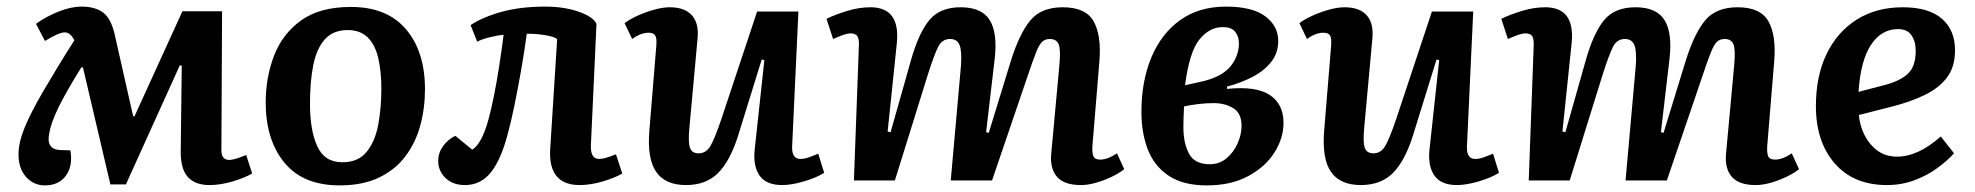

<svg xmlns="http://www.w3.org/2000/svg" viewBox="-20 -546 5977 581"><path d="M361 12H314L231 -342H226Q180 -268 157 -221Q134 -174 129 -142Q119 -95 161 -92L193 -91Q201 -44 179.5 -14.5Q158 15 116 15Q82 15 59 -10.5Q36 -36 36 -79Q36 -114 54 -158.5Q72 -203 108 -265Q129 -301 153 -340.5Q177 -380 205 -424Q193 -448 176 -448Q158 -448 116 -422L89 -474Q118 -495 156 -510.5Q194 -526 227 -526Q268 -526 292 -508Q316 -490 327 -442L383 -194H387L532 -512H652L650 -99Q649 -79 655 -70.5Q661 -62 674 -62Q689 -62 725 -77L743 -21Q721 -8 684 3Q647 14 614 14Q569 14 547 -12Q525 -38 527 -96L530 -348H524Z M1008 15Q897 15 840.5 -54Q784 -123 784 -236Q784 -312 809.5 -378Q835 -444 891.5 -484.5Q948 -525 1042 -525Q1151 -525 1208.5 -457.5Q1266 -390 1266 -276Q1266 -219 1252 -167Q1238 -115 1207.5 -74Q1177 -33 1127.5 -9Q1078 15 1008 15ZM1016 -55Q1064 -55 1089.5 -86.5Q1115 -118 1124.5 -168.5Q1134 -219 1134 -277Q1134 -328 1125 -368.5Q1116 -409 1093.5 -432Q1071 -455 1032 -455Q988 -455 963 -427Q938 -399 928 -349Q918 -299 918 -232Q918 -152 940 -103.5Q962 -55 1016 -55Z M1404 -470Q1442 -495 1499 -510.5Q1556 -526 1630 -526Q1686 -526 1730 -511Q1774 -496 1785 -474L1768 -105Q1767 -65 1793 -65Q1802 -65 1812.5 -68Q1823 -71 1844 -79L1863 -21Q1841 -8 1804 3Q1767 14 1734 14Q1638 14 1645 -96L1666 -428Q1657 -435 1630.5 -439.5Q1604 -444 1574 -444Q1567 -391 1557 -334Q1547 -277 1536.5 -226Q1526 -175 1516 -139Q1496 -63 1465.5 -24.5Q1435 14 1387 14Q1350 14 1328 -7.5Q1306 -29 1306 -59Q1306 -83 1320.5 -103.5Q1335 -124 1358 -135L1409 -93Q1438 -111 1458 -184Q1466 -213 1474.5 -255Q1483 -297 1490.5 -345.5Q1498 -394 1504 -441Q1486 -439 1463 -433.5Q1440 -428 1424 -420Z M1870 -476Q1886 -488 1910.5 -499Q1935 -510 1960.5 -517Q1986 -524 2007 -524Q2051 -524 2073 -500.5Q2095 -477 2091 -431L2066 -158Q2062 -115 2068 -98.5Q2074 -82 2094 -82Q2116 -82 2129 -103Q2142 -124 2163 -186L2271 -511H2396L2377 -102Q2376 -65 2402 -65Q2414 -65 2428 -70Q2442 -75 2456 -81L2474 -23Q2450 -8 2412.5 3Q2375 14 2347 14Q2298 14 2278 -15.5Q2258 -45 2264 -96L2293 -364L2285 -366L2214 -137Q2190 -60 2153.5 -23Q2117 14 2056 14Q1993 14 1965.5 -26Q1938 -66 1945 -151L1966 -407Q1968 -431 1962.5 -439Q1957 -447 1943 -447Q1919 -447 1893 -428Z M2888 -348Q2891 -392 2883.5 -410Q2876 -428 2855 -428Q2831 -428 2819 -404.5Q2807 -381 2787 -318L2688 0H2564L2579 -407Q2580 -428 2574.5 -436.5Q2569 -445 2554 -445Q2545 -445 2532 -440.5Q2519 -436 2501 -428L2481 -489Q2505 -501 2542 -512.5Q2579 -524 2614 -524Q2704 -524 2694 -417L2666 -148L2675 -146L2737 -365Q2760 -446 2792 -485Q2824 -524 2887 -524Q2951 -524 2975 -485Q2999 -446 2990 -368L2964 -146L2972 -144L3039 -362Q3065 -445 3098 -484.5Q3131 -524 3196 -524Q3265 -524 3289 -482Q3313 -440 3307 -363L3286 -108Q3284 -84 3288.5 -73.5Q3293 -63 3309 -63Q3332 -63 3360 -82L3382 -34Q3367 -22 3344 -11Q3321 0 3296.5 7Q3272 14 3251 14Q3200 14 3178.5 -11Q3157 -36 3161 -80L3186 -352Q3190 -396 3183.5 -412Q3177 -428 3157 -428Q3143 -428 3134 -420Q3125 -412 3115 -387Q3105 -362 3088 -311L2982 0H2857Z M3632 15Q3561 15 3517.5 -13.5Q3474 -42 3454 -92Q3434 -142 3434 -208Q3434 -300 3464 -372Q3494 -444 3551 -485Q3608 -526 3690 -526Q3770 -526 3809 -496.5Q3848 -467 3848 -422Q3848 -386 3827 -359Q3806 -332 3770.5 -313.5Q3735 -295 3693 -284V-277Q3781 -286 3822.5 -258.5Q3864 -231 3864 -174Q3864 -128 3836.5 -84.5Q3809 -41 3757 -13Q3705 15 3632 15ZM3566 -288 3624 -301Q3681 -316 3705 -347Q3729 -378 3729 -415Q3729 -435 3718 -449.5Q3707 -464 3680 -464Q3640 -464 3609.5 -426.5Q3579 -389 3566 -288ZM3641 -49Q3670 -49 3691.5 -67Q3713 -85 3725 -112Q3737 -139 3737 -165Q3737 -204 3711.5 -219Q3686 -234 3653 -234Q3629 -234 3605 -231Q3581 -228 3563 -224Q3562 -207 3561.5 -191Q3561 -175 3561 -161Q3561 -113 3578 -81Q3595 -49 3641 -49Z M3912 -476Q3928 -488 3952.5 -499Q3977 -510 4002.5 -517Q4028 -524 4049 -524Q4093 -524 4115 -500.5Q4137 -477 4133 -431L4108 -158Q4104 -115 4110 -98.5Q4116 -82 4136 -82Q4158 -82 4171 -103Q4184 -124 4205 -186L4313 -511H4438L4419 -102Q4418 -65 4444 -65Q4456 -65 4470 -70Q4484 -75 4498 -81L4516 -23Q4492 -8 4454.5 3Q4417 14 4389 14Q4340 14 4320 -15.5Q4300 -45 4306 -96L4335 -364L4327 -366L4256 -137Q4232 -60 4195.5 -23Q4159 14 4098 14Q4035 14 4007.5 -26Q3980 -66 3987 -151L4008 -407Q4010 -431 4004.5 -439Q3999 -447 3985 -447Q3961 -447 3935 -428Z M4930 -348Q4933 -392 4925.5 -410Q4918 -428 4897 -428Q4873 -428 4861 -404.5Q4849 -381 4829 -318L4730 0H4606L4621 -407Q4622 -428 4616.5 -436.5Q4611 -445 4596 -445Q4587 -445 4574 -440.5Q4561 -436 4543 -428L4523 -489Q4547 -501 4584 -512.5Q4621 -524 4656 -524Q4746 -524 4736 -417L4708 -148L4717 -146L4779 -365Q4802 -446 4834 -485Q4866 -524 4929 -524Q4993 -524 5017 -485Q5041 -446 5032 -368L5006 -146L5014 -144L5081 -362Q5107 -445 5140 -484.5Q5173 -524 5238 -524Q5307 -524 5331 -482Q5355 -440 5349 -363L5328 -108Q5326 -84 5330.5 -73.5Q5335 -63 5351 -63Q5374 -63 5402 -82L5424 -34Q5409 -22 5386 -11Q5363 0 5338.5 7Q5314 14 5293 14Q5242 14 5220.5 -11Q5199 -36 5203 -80L5228 -352Q5232 -396 5225.5 -412Q5219 -428 5199 -428Q5185 -428 5176 -420Q5167 -412 5157 -387Q5147 -362 5130 -311L5024 0H4899Z M5738 -524Q5816 -524 5856 -489.5Q5896 -455 5896 -394Q5896 -344 5872 -312Q5848 -280 5805 -259Q5762 -238 5707 -224L5605 -198Q5608 -165 5622.5 -136.5Q5637 -108 5661.5 -90Q5686 -72 5721 -72Q5784 -72 5853 -133L5893 -82Q5873 -60 5842.5 -37.5Q5812 -15 5773 -0.5Q5734 14 5690 14Q5589 14 5532 -51.5Q5475 -117 5475 -225Q5475 -316 5507.5 -383Q5540 -450 5599 -487Q5658 -524 5738 -524ZM5777 -392Q5777 -421 5764 -439.5Q5751 -458 5724 -458Q5673 -458 5641.5 -410Q5610 -362 5604 -268L5684 -289Q5730 -301 5753.5 -323Q5777 -345 5777 -392Z"/></svg>

Font: Literata 12pt SemiBold
Style: Italic
Weight: 600
Italic angle: -2°
Designer: Latin by Veronika Burian and Jose Scaglione. Greek by Irene Vlachou. Cyrillic by Vera Evstafieva
Foundry: TypeTogether
Version: Version 3.002